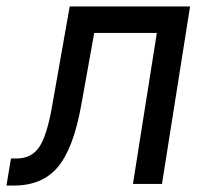

<svg xmlns="http://www.w3.org/2000/svg" viewBox="-40 -570 660 595"><path d="M-20 5 -6 -79H12Q58 -79 82 -115Q106 -151 122 -244L176 -550H549L462 0H372L446 -468H252L211 -240Q187 -109 139 -52Q91 5 3 5Z"/></svg>

Font: JetBrains Mono NL
Style: Italic
Weight: 400
Italic angle: -9°
Monospace: yes
Designer: Philipp Nurullin, Konstantin Bulenkov
Foundry: JetBrains
Version: Version 2.305; ttfautohint (v1.8.4.7-5d5b)